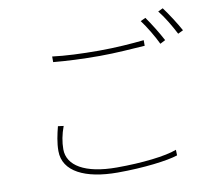

<svg xmlns="http://www.w3.org/2000/svg" viewBox="-88 -924 1177 1045"><g transform="rotate(-10 500.0 -401.0)"><path d="M238 -666V-635C314 -628 398 -624 494 -624C583 -624 678 -632 744 -636V-667C676 -660 588 -653 494 -653C399 -653 308 -657 238 -666ZM234 -283 203 -287C192 -244 182 -199 182 -153C182 -39 302 18 480 18C624 18 758 1 814 -18L813 -49C751 -25 621 -10 480 -10C304 -10 210 -68 210 -158C210 -198 218 -240 234 -283ZM774 -785 746 -772C774 -735 811 -673 830 -632L859 -647C836 -691 799 -750 774 -785ZM876 -820 849 -807C879 -770 912 -714 935 -669L964 -683C943 -722 903 -784 876 -820Z"/></g></svg>

Font: Harano Aji Gothic K1 ExtraLight
Style: Regular
Weight: 250
Foundry: Masamichi Hosoda
Version: HaranoAjiGothicK1-ExtraLight version 20230610;ttx 4.39.4